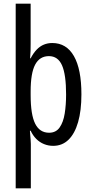

<svg xmlns="http://www.w3.org/2000/svg" viewBox="-20 -780 502 1040"><path d="M421 -269Q421 -181 403 -118.5Q385 -56 351 -23Q317 10 268 10Q242 10 218.5 0.5Q195 -9 176.5 -27.5Q158 -46 146 -72H142Q143 -58 144 -45.5Q145 -33 146 -21.5Q147 -10 147 0V240H65V-760H146V-544Q146 -524 145.5 -504Q145 -484 143 -464H146Q161 -493 179 -511.5Q197 -530 218 -538.5Q239 -547 263 -547Q340 -547 380.5 -476Q421 -405 421 -269ZM338 -268Q338 -376 316 -426Q294 -476 245 -476Q195 -476 170.5 -430Q146 -384 146 -285V-265Q146 -159 170.5 -110Q195 -61 246 -61Q283 -61 303 -89.5Q323 -118 330.5 -165Q338 -212 338 -268Z"/></svg>

Font: Noto Sans Arabic ExtraCondensed
Style: Regular
Weight: 400
Width: 2
Designer: Monotype Design Team, Nadine Chahine, Nizar Qandah and Khaled Hosny
Foundry: Monotype Imaging Inc.
Version: Version 2.012